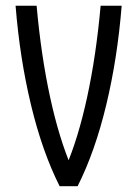

<svg xmlns="http://www.w3.org/2000/svg" viewBox="-20 -645 478 668"><path d="M34.2 -625H107.4Q123 -451.2 154.3 -307.1Q185.5 -163.1 229.5 -61.5H208Q252 -163.1 283.2 -307.1Q314.5 -451.2 330.1 -625H403.3Q388.7 -442.4 349.6 -279.8Q310.5 -117.2 250 2.9H187.5Q127 -117.2 87.9 -279.8Q48.8 -442.4 34.2 -625Z"/></svg>

Font: Sudo Var
Style: Regular
Weight: 400
Monospace: yes
Designer: Jens Kutilek
Foundry: Jens Kutilek
Version: Version 0.065;FEAKit 1.0